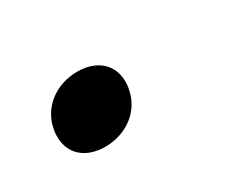

<svg xmlns="http://www.w3.org/2000/svg" viewBox="-40 -208 354 299"><g transform="rotate(-30 137.5 -58.5)"><path d="M106.7 -120C69.2 -120 35.8 -96.7 30 -58.3C29.2 -55 29.2 -50.8 29.2 -47.5C29.2 -15.8 52.5 3.3 86.7 3.3C124.2 3.3 157.5 -20 163.3 -58.3C164.2 -61.7 164.2 -65.8 164.2 -69.2C164.2 -100.8 140.8 -120 106.7 -120Z"/></g></svg>

Font: Boon Medium
Style: Italic
Weight: 500
Italic angle: -9°
Designer: Sungsit Sawaiwan
Foundry: FontUni
Version: Version 3.0